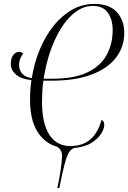

<svg xmlns="http://www.w3.org/2000/svg" viewBox="-20 -748 653 978"><path d="M272 210Q282 165 289 117.5Q296 70 296 45Q296 15 270 -1Q208 -18 170.5 -77.5Q133 -137 133 -241Q133 -291 140 -340Q88 -345 61.5 -368Q35 -391 35 -421Q35 -453 48 -468.5Q61 -484 77 -484Q84 -484 88.5 -481.5Q93 -479 98 -476Q77 -447 77 -418Q77 -391 93 -373Q109 -355 142 -350Q154 -427 182.5 -495.5Q211 -564 252.5 -616Q294 -668 346.5 -698Q399 -728 460 -728Q537 -728 575 -686.5Q613 -645 613 -580Q613 -511 572 -456Q531 -401 448.5 -369Q366 -337 241 -337H201Q197 -310 195.5 -283Q194 -256 194 -230Q194 -119 231.5 -61.5Q269 -4 339 -4Q461 -4 497 -137Q511 -132 511 -111Q511 -93 495.5 -67.5Q480 -42 446 -20.5Q412 1 357 6Q341 12 330.5 29.5Q320 47 309 88.5Q298 130 282 210ZM453 -718Q396 -718 345.5 -671Q295 -624 257.5 -540.5Q220 -457 202 -347H246Q358 -347 425.5 -379.5Q493 -412 523.5 -468.5Q554 -525 554 -595Q554 -648 529.5 -683Q505 -718 453 -718Z"/></svg>

Font: Noto Serif Display ExtraCondensed Light
Style: Italic
Weight: 300
Width: 2
Italic angle: -12°
Designer: Monotype Design Team
Foundry: Monotype Imaging Inc.
Version: Version 2.009